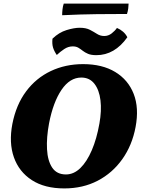

<svg xmlns="http://www.w3.org/2000/svg" viewBox="-20 -1043 785 1072"><path d="M339 9Q229 9 157.5 -37.5Q86 -84 57.5 -165Q29 -246 49 -351Q70 -458 125.5 -532.5Q181 -607 263 -646Q345 -685 444 -685Q551 -685 623.5 -641Q696 -597 726.5 -518.5Q757 -440 737 -334Q718 -232 663 -154.5Q608 -77 525.5 -34Q443 9 339 9ZM348 -69Q392 -69 428.5 -104.5Q465 -140 492.5 -204Q520 -268 535 -353Q548 -425 541 -483Q534 -541 507 -575.5Q480 -610 434 -610Q370 -610 323.5 -541.5Q277 -473 254 -355Q239 -275 242.5 -210Q246 -145 271.5 -107Q297 -69 348 -69ZM518 -735Q489 -735 471.5 -742.5Q454 -750 442 -759.5Q430 -769 417.5 -776.5Q405 -784 386 -784Q361 -784 338.5 -769Q316 -754 297 -736Q282 -758 276 -778Q270 -798 273 -827Q309 -862 351.5 -875Q394 -888 425 -888Q460 -888 482 -876.5Q504 -865 522 -853.5Q540 -842 562 -842Q585 -842 603.5 -856.5Q622 -871 633 -887Q652 -879 667 -866Q682 -853 691 -835Q620 -735 518 -735ZM327 -958Q327 -973 329 -991Q331 -1009 336 -1023H698Q698 -1012 696 -996Q694 -980 689 -965Q610 -965 520.5 -964Q431 -963 327 -958Z"/></svg>

Font: Vollkorn Black
Style: Italic
Weight: 900
Italic angle: -11°
Designer: Friedrich Althausen
Foundry: Friedrich Althausen
Version: Version 5.000; ttfautohint (v1.8.3)